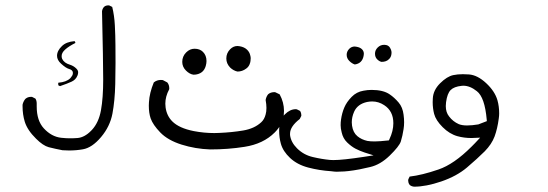

<svg xmlns="http://www.w3.org/2000/svg" viewBox="-20 -391 2040 715"><path d="M203.6 -70.3Q231 -79.6 246.6 -86.9Q253.9 -90.3 259.5 -95.7Q265.1 -101.1 269 -110.8Q271 -116.2 271 -122.1Q271 -128.9 264.2 -135.7Q254.4 -145.5 240.7 -149.9Q218.8 -156.2 211.4 -171.9Q209.5 -177.2 209.5 -182.1Q209.5 -194.8 222.7 -206.5Q236.3 -218.8 260.7 -231Q260.7 -234.4 257.8 -237.8Q227.1 -235.4 210.9 -219.7Q192.4 -202.1 192.4 -183.1Q192.4 -167.5 207.5 -153.8Q225.6 -137.2 238.3 -133.8Q244.1 -132.3 247.8 -128.7Q251.5 -125 251.5 -119.6Q251.5 -114.3 249.3 -110.1Q247.1 -106 245.1 -104Q242.7 -101.1 241.7 -99.6Q227.1 -85.4 197.3 -83L196.8 -81.5Q196.8 -81.1 196.8 -80.6Q196.8 -80.1 196.8 -79.1Q196.8 -78.1 196.8 -76.7Q197.3 -74.7 197.8 -72.8ZM64 4.4Q64 35.6 72.3 62.5Q82 93.8 114.3 125.5Q140.1 151.4 161.6 157.2Q187 163.6 212.9 168.5Q225.6 169.4 237.3 169.4Q264.2 169.4 288.6 165Q322.8 159.2 356.2 119.6Q389.6 80.1 398.7 32.2Q407.7 -15.6 409.2 -78.1Q410.2 -126 410.2 -156Q410.2 -186 409.9 -222.7Q409.7 -259.3 407.7 -296.4Q405.8 -333.5 397.9 -365.2L387.2 -370.6Q385.3 -371.1 382.3 -371.1Q379.4 -371.1 375.2 -369.9Q371.1 -368.7 367.2 -365.2Q361.3 -358.4 359.9 -349.1Q364.3 -160.6 364.3 -94.7Q364.3 -26.4 356 19.5Q347.7 65.4 322.3 92.8L318.4 96.7Q294.9 120.6 268.6 123Q257.3 124 250 124Q242.7 124 239.5 124Q236.3 124 232.4 123.8Q228.5 123.5 224.6 123.5Q216.8 123 208 122.1Q171.9 118.2 143.1 86.9Q116.7 58.1 116.7 5.4Q116.7 1.5 116.7 -2.4Q116.7 -3.9 116.7 -5.4Q116.7 -16.6 111.8 -23.9L99.1 -30.3Q96.7 -30.3 94.7 -30.3Q83 -30.3 74.2 -22.5Q66.4 -12.7 64 -1Q64 2 64 4.4Z M909.2 -150.9Q912.1 -157.7 912.8 -163.6Q913.6 -169.4 913.6 -174.3Q913.6 -179.2 911.6 -186Q909.2 -196.8 900.4 -205.6Q890.1 -215.8 872.6 -218.8Q868.2 -219.7 864.3 -219.7Q849.1 -219.7 837.4 -208Q822.8 -193.4 822.8 -173.3Q822.8 -154.3 836.9 -139.6Q849.1 -127.9 864.3 -124.5Q882.3 -124.5 897 -135.7Q905.3 -141.6 909.2 -150.9ZM746.1 -145Q749 -155.3 749 -163.6Q749 -184.6 735.8 -197.8Q724.1 -209.5 704.6 -209.5Q687 -209.5 673.3 -195.8Q658.7 -181.2 658.7 -160.6Q658.7 -142.1 672.4 -128.4Q686 -114.7 700.7 -112.8Q719.2 -112.8 731.9 -122.6Q741.7 -130.4 746.1 -145ZM969.2 -18.6Q972.2 -2.4 972.2 10.7Q972.2 25.4 969.2 35.2Q964.4 53.7 953.1 64Q927.7 87.9 885.3 95Q842.8 102.1 795.9 104Q787.1 104.5 778.3 104.5Q739.7 104.5 701.7 97.2Q647 86.4 621.6 61Q601.1 40.5 596.7 9.3Q595.7 2.4 595.7 -4.9Q595.7 -31.7 609.9 -58.1Q610.4 -60.1 610.4 -61.5Q610.4 -75.2 603 -84L586.4 -92.8Q582.5 -93.3 579.1 -93.3Q564 -93.3 552.7 -84Q536.6 -44.9 534.7 -10.3Q534.2 -3.9 534.2 2.4Q534.2 29.8 541 49.8Q549.3 73.7 577.1 102.5Q605 131.3 656.2 147.5Q707.5 163.6 762.7 165.5Q829.6 165.5 890.6 155.8Q960.4 145 1002.9 102.5Q1032.2 73.2 1036.6 38.6Q1037.6 30.3 1037.6 22Q1037.6 -9.8 1021.5 -39.6L1005.4 -47.4Q1003.4 -47.9 1002 -47.9Q987.8 -47.9 978.5 -40Q971.2 -30.8 969.2 -18.6Z M1437.5 -188.5Q1438 -191.4 1438 -193.4Q1438 -195.3 1438 -197.8Q1437.5 -204.6 1432.6 -212.9Q1426.3 -224.1 1410.6 -224.1Q1396.5 -224.1 1386.5 -214.1Q1376.5 -204.1 1376.5 -191.2Q1376.5 -178.2 1384.5 -170.2Q1392.6 -162.1 1400.9 -160.6Q1418.9 -160.6 1428.7 -170.9Q1436 -177.7 1437.5 -188.5ZM1335 -190.4Q1335 -200.7 1328.1 -207.5Q1321.3 -214.4 1308.1 -216.8Q1304.2 -217.8 1300.8 -217.8Q1289.1 -217.8 1280.3 -209Q1271 -199.2 1271 -187Q1271 -173.8 1280.8 -164.1Q1290.5 -154.3 1301.3 -150.9Q1328.6 -154.8 1334 -182.6Q1335 -186.5 1335 -190.4ZM1348.1 133.8Q1326.2 128.9 1311 116.2Q1294.9 103 1291 77.1Q1290 70.8 1290 64.5Q1290 44.9 1298.8 24.9Q1311.5 -3.4 1346.7 -11.2Q1356.9 -13.2 1366.2 -13.2Q1389.6 -13.2 1410.6 0.5Q1444.8 22.5 1444.8 67.9Q1444.8 96.7 1430.2 127.4L1428.2 131.8Q1392.6 135.7 1375.7 135.7Q1358.9 135.7 1348.1 133.8ZM1212.9 246.6Q1226.1 248.5 1234.1 248.5Q1242.2 248.5 1247.6 248Q1274.4 248 1318.8 239.7Q1338.4 235.8 1358.4 231Q1396.5 222.2 1431.2 188.5Q1466.8 153.8 1472.7 135.7Q1479 115.2 1482.9 89.8Q1484.9 77.6 1484.9 64.2Q1484.9 50.8 1482.9 36.1Q1479.5 8.3 1464.4 -9.3Q1448.7 -27.8 1431.2 -39.6Q1407.2 -56.2 1363.8 -56.2Q1348.6 -56.2 1333.5 -53.2Q1307.6 -48.8 1289.6 -30.3Q1270.5 -10.7 1262.2 9.3Q1253.4 29.8 1250 54.2Q1248.5 63.5 1248.5 75.4Q1248.5 87.4 1252.4 102.1Q1257.3 124.5 1272.7 139.4Q1288.1 154.3 1303.7 162.6Q1319.8 170.9 1337.4 176.8L1371.1 187.5L1336.4 192.9Q1256.8 205.1 1221.7 205.1Q1214.4 205.1 1209 204.6Q1178.2 201.7 1145 193.8Q1110.8 186 1085.9 161.1Q1063.5 138.7 1060.1 111.8Q1060.1 109.4 1060.1 106.9Q1060.1 80.1 1096.2 52.2L1102.1 40.5Q1102.1 40 1102.1 39.6Q1102.1 28.3 1097.2 22L1085.4 16.1Q1083.5 15.6 1081.5 15.6Q1060.1 15.6 1041 34.7Q1021.5 53.7 1020 83Q1019.5 89.4 1019.5 95.2Q1019.5 121.1 1025.9 144Q1033.7 172.4 1060.3 197.3Q1086.9 222.2 1127.7 232.9Q1168.5 243.7 1212.9 246.6Z M1761.2 72.3Q1737.8 76.2 1719.2 76.2Q1700.7 76.2 1688.5 71.3Q1666.5 61.5 1652.3 42.5Q1640.1 27.3 1640.1 3.9Q1640.1 -2.9 1641.1 -10.3Q1645.5 -43 1658.2 -55.7Q1670.9 -68.4 1698.7 -71.3Q1702.1 -71.8 1705.1 -71.8Q1730.5 -71.8 1755.9 -51.3Q1785.2 -28.8 1792.5 54.2L1793 60.1ZM1837.4 50.3Q1838.9 40 1838.9 31.2Q1838.9 5.4 1832.5 -17.6Q1822.8 -51.3 1790.5 -81.3Q1758.3 -111.3 1726.6 -113.8Q1714.4 -114.7 1703.6 -114.7Q1684.1 -114.7 1668 -111.3Q1644.5 -106.4 1618.7 -80.6Q1593.3 -55.2 1591.8 -24.4Q1591.3 -18.6 1591.3 -10.7Q1591.3 12.2 1596.7 33.2Q1603 57.1 1628.4 82.5Q1653.8 107.9 1683.6 116.2Q1708.5 123 1735.4 123Q1741.2 123 1768.1 121.6Q1745.1 146.5 1735.8 155.3Q1670.4 220.7 1612.8 240.2Q1551.8 261.2 1505.4 266.6L1500.5 276.9Q1500 278.8 1500 281.7Q1500 284.7 1501.2 289.1Q1502.4 293.5 1505.9 297.9Q1512.2 303.2 1522 304.2Q1566.4 304.2 1623.5 284.7Q1680.7 265.1 1718.8 232.9Q1757.8 199.7 1785.2 172.4Q1811 146 1821.8 117.2Q1832.5 87.9 1837.4 50.3Z"/></svg>

Font: NaikaiFont
Style: Light
Weight: 300
Version: Version 1.89